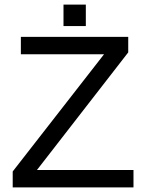

<svg xmlns="http://www.w3.org/2000/svg" viewBox="-20 -820 640 840"><path d="M564 0H35.6V-69.8L435.1 -582.5H71.3V-658.7H541V-590.8L141.6 -76.2H564ZM257.8 -706.1V-799.8H355.5V-706.1Z"/></svg>

Font: Cousine
Style: Regular
Weight: 400
Monospace: yes
Designer: Steve Matteson
Foundry: Ascender Corporation
Version: Version 1.20